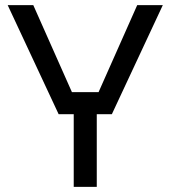

<svg xmlns="http://www.w3.org/2000/svg" viewBox="-20 -730 666 750"><path d="M516 -710H616L417 -284H358V0H268V-284H209L10 -710H110L261 -370H365Z"/></svg>

Font: Violet Sans
Style: Regular
Weight: 400
Designer: Calvin Waterman
Foundry: Violet Office
Version: Version 1.013